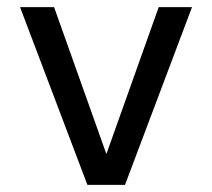

<svg xmlns="http://www.w3.org/2000/svg" viewBox="-20 -516 592 536"><path d="M224 0 36 -496H131L277 -86L423 -496H516L329 0Z"/></svg>

Font: Host Grotesk Light
Style: Regular
Weight: 400
Version: Version 1.003